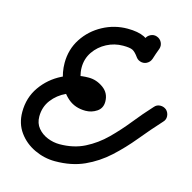

<svg xmlns="http://www.w3.org/2000/svg" viewBox="-95 -685 818 817"><g transform="rotate(15 314.0 -276.5)"><path d="M451 -565Q456 -579 470 -586Q484 -593 498 -588Q513 -583 520 -569Q527 -555 522 -540Q517 -528 513 -515.5Q509 -503 505 -491Q499 -476 485.5 -469Q472 -462 457 -467Q442 -472 435.5 -486Q429 -500 434 -515Q438 -527 442 -539.5Q446 -552 451 -565Q451 -565 451 -565Q451 -565 451 -565ZM499 -525Q508 -513 506 -497.5Q504 -482 492 -473Q479 -463 464 -465.5Q449 -468 439 -480Q424 -501 412 -507Q400 -513 370 -513Q332 -513 298.5 -495.5Q265 -478 244 -447.5Q223 -417 223 -378Q223 -359 229 -336Q235 -313 248.5 -296Q262 -279 286 -279Q295 -279 289.5 -277Q284 -275 283 -265Q283 -266 283 -263Q283 -265 275 -267Q267 -269 264 -269Q225 -269 188 -252Q151 -235 127 -203.5Q103 -172 103 -130Q103 -100 120 -79.5Q137 -59 163 -48.5Q189 -38 216 -38Q278 -38 326.5 -62.5Q375 -87 415 -126.5Q455 -166 490.5 -210.5Q526 -255 563 -295Q573 -307 588.5 -307.5Q604 -308 616 -298Q627 -287 628 -271.5Q629 -256 618 -245Q575 -198 534 -148Q493 -98 447 -56Q401 -14 345 11.5Q289 37 216 37Q169 37 125.5 16.5Q82 -4 55 -41.5Q28 -79 28 -130Q28 -193 62 -241.5Q96 -290 150 -317Q204 -344 264 -344Q298 -344 328 -322.5Q358 -301 358 -263Q358 -234 335.5 -219Q313 -204 286 -204Q240 -204 209 -230.5Q178 -257 163 -297Q148 -337 148 -378Q148 -438 179 -485.5Q210 -533 261 -560.5Q312 -588 370 -588Q416 -588 444 -574.5Q472 -561 499 -525Q499 -525 499 -525Q499 -525 499 -525Z"/></g></svg>

Font: FRB American Cursive Guidelines Arrows Extrabold
Style: Bold Italic
Weight: 800
Italic angle: -25°
Version: Version 2.0;Modular Font Editor K font №1